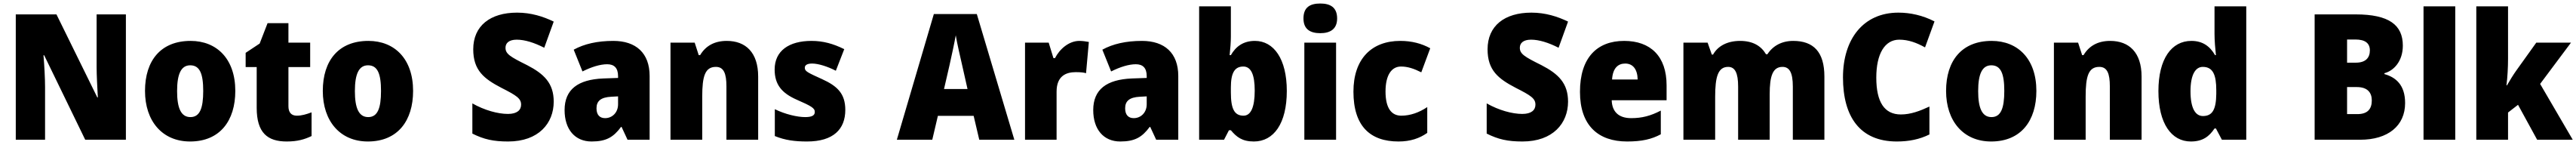

<svg xmlns="http://www.w3.org/2000/svg" viewBox="-20 -796 14693 826"><path d="M698 0V-714H531V-414C531 -368 535 -297 538 -241H535L302 -714H70V0H237V-300C237 -349 233 -423 228 -481H232L466 0Z M1322 -278C1322 -461 1216 -563 1067 -563C898 -563 807 -452 807 -278C807 -107 905 10 1064 10C1235 10 1322 -109 1322 -278ZM990 -277C990 -375 1013 -424 1065 -424C1120 -424 1139 -375 1139 -278C1139 -180 1120 -129 1066 -129C1012 -129 990 -181 990 -277Z M1673 -137C1642 -137 1625 -155 1625 -191V-414H1749V-553H1625V-664H1506L1461 -548L1381 -495V-414H1444V-182C1444 -39 1506 10 1615 10C1677 10 1717 -2 1757 -21V-156C1727 -145 1701 -137 1673 -137Z M2336 -278C2336 -461 2230 -563 2081 -563C1912 -563 1821 -452 1821 -278C1821 -107 1919 10 2078 10C2249 10 2336 -109 2336 -278ZM2004 -277C2004 -375 2027 -424 2079 -424C2134 -424 2153 -375 2153 -278C2153 -180 2134 -129 2080 -129C2026 -129 2004 -181 2004 -277Z M3138 -217C3138 -322 3083 -375 2986 -425C2889 -473 2863 -489 2863 -524C2863 -550 2882 -570 2927 -570C2973 -570 3027 -553 3084 -524L3138 -673C3078 -702 3009 -724 2929 -724C2776 -724 2679 -649 2679 -515C2679 -395 2741 -347 2839 -296C2926 -252 2952 -235 2952 -200C2952 -169 2929 -147 2877 -147C2819 -147 2743 -168 2674 -207V-35C2740 -2 2794 10 2878 10C3052 10 3138 -94 3138 -217Z M3478 -563C3387 -563 3312 -546 3252 -513L3302 -389C3354 -415 3403 -430 3443 -430C3482 -430 3505 -410 3505 -362V-352L3420 -349C3277 -343 3200 -287 3200 -169C3200 -59 3259 10 3354 10C3438 10 3479 -15 3522 -73H3525L3559 0H3685V-363C3685 -494 3607 -563 3478 -563ZM3467 -245 3505 -247V-202C3505 -155 3472 -123 3431 -123C3401 -123 3382 -141 3382 -179C3382 -220 3406 -242 3467 -245Z M4125 -563C4054 -563 4004 -534 3973 -482H3965L3942 -553H3804V0H3985V-246C3985 -362 4001 -415 4063 -415C4108 -415 4123 -377 4123 -304V0H4304V-360C4304 -497 4233 -563 4125 -563Z M4801 -170C4801 -263 4755 -306 4669 -345C4585 -383 4570 -390 4570 -410C4570 -426 4585 -434 4612 -434C4647 -434 4701 -417 4747 -393L4795 -516C4732 -547 4675 -563 4608 -563C4479 -563 4398 -506 4398 -400C4398 -314 4439 -266 4522 -229C4609 -191 4627 -180 4627 -158C4627 -138 4610 -129 4572 -129C4527 -129 4458 -145 4399 -174V-21C4458 3 4513 10 4583 10C4733 10 4801 -60 4801 -170Z M5565 0H5765L5551 -716H5306L5095 0H5297L5329 -136H5533ZM5468 -422 5498 -289H5364L5395 -423C5406 -472 5423 -550 5431 -595C5438 -550 5458 -466 5468 -422Z M6136 -563C6076 -563 6023 -516 5997 -465H5988L5961 -553H5826V0H6006V-274C6006 -364 6061 -385 6115 -385C6144 -385 6161 -383 6174 -379L6190 -557C6175 -560 6154 -563 6136 -563Z M6493 -563C6402 -563 6327 -546 6267 -513L6317 -389C6369 -415 6418 -430 6458 -430C6497 -430 6520 -410 6520 -362V-352L6435 -349C6292 -343 6215 -287 6215 -169C6215 -59 6274 10 6369 10C6453 10 6494 -15 6537 -73H6540L6574 0H6700V-363C6700 -494 6622 -563 6493 -563ZM6482 -245 6520 -247V-202C6520 -155 6487 -123 6446 -123C6416 -123 6397 -141 6397 -179C6397 -220 6421 -242 6482 -245Z M7000 -588V-760H6819V0H6961L6989 -54H7000C7032 -16 7064 10 7131 10C7245 10 7319 -93 7319 -278C7319 -460 7245 -563 7137 -563C7071 -563 7028 -531 7000 -482H6993C6997 -520 7000 -556 7000 -588ZM7071 -417C7115 -417 7136 -371 7136 -280C7136 -185 7114 -137 7072 -137C7019 -137 7000 -178 7000 -269V-298C7000 -380 7021 -417 7071 -417Z M7510 -776C7452 -776 7414 -755 7414 -691C7414 -629 7453 -607 7510 -607C7565 -607 7606 -629 7606 -691C7606 -755 7566 -776 7510 -776ZM7600 -553H7419V0H7600Z M7956 10C8024 10 8076 -8 8120 -39V-186C8074 -155 8023 -137 7972 -137C7917 -137 7882 -178 7882 -275C7882 -369 7917 -417 7970 -417C8009 -417 8044 -405 8086 -384L8137 -521C8088 -548 8032 -563 7966 -563C7802 -563 7699 -460 7699 -274C7699 -77 7795 10 7956 10Z M8923 -217C8923 -322 8868 -375 8771 -425C8674 -473 8648 -489 8648 -524C8648 -550 8667 -570 8712 -570C8758 -570 8812 -553 8869 -524L8923 -673C8863 -702 8794 -724 8714 -724C8561 -724 8464 -649 8464 -515C8464 -395 8526 -347 8624 -296C8711 -252 8737 -235 8737 -200C8737 -169 8714 -147 8662 -147C8604 -147 8528 -168 8459 -207V-35C8525 -2 8579 10 8663 10C8837 10 8923 -94 8923 -217Z M9243 -563C9088 -563 8991 -467 8991 -273C8991 -81 9095 10 9260 10C9344 10 9400 -3 9452 -31V-166C9394 -136 9345 -123 9283 -123C9210 -123 9174 -161 9172 -225H9485V-310C9485 -476 9393 -563 9243 -563ZM9249 -434C9294 -434 9319 -400 9320 -343H9174C9178 -408 9208 -434 9249 -434Z M10207 -563C10142 -563 10091 -535 10060 -487H10052C10025 -533 9979 -563 9904 -563C9829 -563 9776 -532 9750 -485H9743L9719 -553H9581V0H9762V-244C9762 -358 9778 -415 9836 -415C9875 -415 9893 -381 9893 -303V0H10073V-260C10073 -362 10090 -415 10146 -415C10185 -415 10205 -384 10205 -303V0H10385V-360C10385 -500 10323 -563 10207 -563Z M10812 -570C10865 -570 10912 -552 10959 -526L11013 -674C10945 -709 10874 -724 10807 -724C10606 -724 10491 -572 10491 -355C10491 -131 10588 10 10798 10C10867 10 10927 -2 10984 -30V-189C10930 -164 10878 -144 10821 -144C10727 -144 10681 -215 10681 -354C10681 -489 10729 -570 10812 -570Z M11594 -278C11594 -461 11488 -563 11339 -563C11170 -563 11079 -452 11079 -278C11079 -107 11177 10 11336 10C11507 10 11594 -109 11594 -278ZM11262 -277C11262 -375 11285 -424 11337 -424C11392 -424 11411 -375 11411 -278C11411 -180 11392 -129 11338 -129C11284 -129 11262 -181 11262 -277Z M12015 -563C11944 -563 11894 -534 11863 -482H11855L11832 -553H11694V0H11875V-246C11875 -362 11891 -415 11953 -415C11998 -415 12013 -377 12013 -304V0H12194V-360C12194 -497 12123 -563 12015 -563Z M12475 10C12543 10 12580 -19 12610 -64H12618L12652 0H12791V-760H12610V-603C12610 -566 12614 -518 12618 -482H12613C12584 -532 12543 -563 12478 -563C12365 -563 12290 -461 12290 -277C12290 -93 12364 10 12475 10ZM12544 -135C12501 -135 12473 -179 12473 -276C12473 -370 12501 -415 12543 -415C12601 -415 12620 -370 12620 -282V-261C12619 -174 12599 -135 12544 -135Z M13415 -714H13181V0H13441C13599 0 13697 -79 13697 -209C13697 -313 13643 -356 13579 -374V-379C13633 -393 13684 -448 13684 -536C13684 -654 13605 -714 13415 -714ZM13416 -439H13366V-571H13413C13469 -571 13496 -550 13496 -509C13496 -467 13472 -439 13416 -439ZM13366 -300H13422C13484 -300 13507 -267 13507 -224C13507 -176 13484 -146 13425 -146H13366Z M13983 0V-760H13802V0Z M14284 -460V-760H14103V0H14284V-155L14341 -199L14450 0H14653L14467 -318L14643 -553H14445L14331 -394C14315 -372 14293 -336 14278 -310H14275C14281 -356 14284 -413 14284 -460Z"/></svg>

Font: Noto Sans Arabic SemCond Blk
Style: Regular
Weight: 900
Width: 4
Designer: Monotype Design Team, Nadine Chahine, Nizar Qandah and Khaled Hosny
Foundry: Monotype Imaging Inc.
Version: Version 2.012